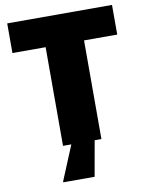

<svg xmlns="http://www.w3.org/2000/svg" viewBox="-95 -756 783 1014"><g transform="rotate(-10 296.5 -249.0)"><path d="M193 0V-529H15V-688H577V-529H399V0ZM161 190V185L245 -18H365V-13L329 190Z"/></g></svg>

Font: Saira Thin ExtraBold
Style: Regular
Weight: 800
Version: Version 1.101